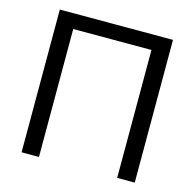

<svg xmlns="http://www.w3.org/2000/svg" viewBox="-105 -827 948 934"><g transform="rotate(15 369.0 -359.5)"><path d="M83.3 -718.8H653.2V0H564.7V-644.3H170.8V0H83.3Z"/></g></svg>

Font: Min Sans VF VF
Style: Regular
Weight: 400
Designer: Jinseong-Kim, NotoSansCJK, Nunito
Foundry: Jinseong-Kim
Version: Version 1.420;Glyphs 3.1.2 (3151)